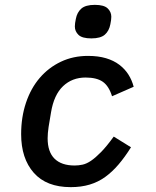

<svg xmlns="http://www.w3.org/2000/svg" viewBox="-20 -758 640 790"><path d="M271 12Q171 12 119 -47Q67 -106 67 -206Q67 -276 87 -335.5Q107 -395 143.5 -437.5Q180 -480 230.5 -504Q281 -528 342 -528Q384 -528 416 -518.5Q448 -509 471 -491.5Q494 -474 508.5 -451Q523 -428 530 -401L441 -362Q428 -404 403 -421.5Q378 -439 332 -439Q277 -439 239.5 -403.5Q202 -368 190 -296L180 -236Q178 -222 177 -211Q176 -200 176 -189Q176 -133 204.5 -105Q233 -77 287 -77Q303 -77 319.5 -80.5Q336 -84 354.5 -96.5Q373 -109 396 -132.5Q419 -156 448 -196L519 -152Q494 -112 468 -81.5Q442 -51 413 -30Q384 -9 349 1.5Q314 12 271 12ZM356 -600Q318 -600 303 -614.5Q288 -629 288 -649Q288 -655 289 -663Q290 -671 292 -680Q297 -707 314.5 -722.5Q332 -738 370 -738Q408 -738 423 -723.5Q438 -709 438 -689Q438 -683 437 -675Q436 -667 434 -658Q429 -631 411.5 -615.5Q394 -600 356 -600Z"/></svg>

Font: IBM Plex Mono Medium
Style: Italic
Weight: 500
Italic angle: -9°
Monospace: yes
Designer: Mike Abbink, Paul van der Laan, Pieter van Rosmalen
Foundry: Bold Monday
Version: Version 2.3